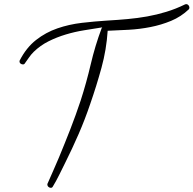

<svg xmlns="http://www.w3.org/2000/svg" viewBox="-20 -859 943 936"><path d="M903.3 -822.3Q903.3 -816.4 900.4 -813.5Q862.3 -777.3 814 -757.3Q765.6 -737.3 713.4 -727.1Q661.1 -716.8 607.9 -713.9Q554.7 -710.9 504.9 -709Q499 -617.2 474.6 -528.3Q450.2 -439.5 419.9 -352.5Q394.5 -277.3 363.3 -205.6Q332 -133.8 296.9 -63.5Q283.2 -36.1 268.1 -5.4Q252.9 25.4 237.3 50.8Q234.4 56.6 227.5 56.6Q221.7 56.6 216.3 52.2Q210.9 47.9 210.9 41V38.1Q224.6 5.9 239.3 -26.4Q253.9 -58.6 267.6 -91.8Q295.9 -160.2 322.8 -229Q349.6 -297.9 373 -368.2Q401.4 -456.1 422.4 -545.9Q443.4 -635.7 475.6 -721.7Q476.6 -722.7 477.1 -723.6Q477.5 -724.6 478.5 -725.6Q435.5 -718.8 390.1 -711.4Q344.7 -704.1 300.8 -690.9Q256.8 -677.7 216.8 -657.7Q176.8 -637.7 144.5 -606.4Q130.9 -592.8 121.6 -579.1Q112.3 -565.4 101.6 -550.8Q98.6 -544.9 91.8 -544.9Q85.9 -544.9 80.6 -548.8Q75.2 -552.7 75.2 -559.6Q75.2 -563.5 76.2 -564.5Q108.4 -627 155.8 -664.1Q203.1 -701.2 259.8 -720.7Q316.4 -740.2 378.9 -747.6Q441.4 -754.9 503.9 -758.8Q554.7 -761.7 602.5 -766.1Q650.4 -770.5 697.3 -778.8Q744.1 -787.1 790.5 -801.3Q836.9 -815.4 882.8 -837.9Q884.8 -838.9 887.7 -838.9Q894.5 -838.9 898.9 -833.5Q903.3 -828.1 903.3 -822.3Z"/></svg>

Font: Calligraffiti
Style: Regular
Weight: 400
Designer: Dathan Boardman
Foundry: Open Window
Version: Version 1.000